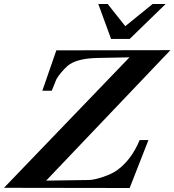

<svg xmlns="http://www.w3.org/2000/svg" viewBox="-69 -941 873 961"><path d="M784 -690 162 -37 373 -40Q401 -40 445 -55Q491 -70 517 -89Q589 -141 630 -240H674L580 0L-49 -1L579 -654L421 -651Q313 -649 269 -611Q233 -578 213 -544Q212 -542 206.5 -527.5Q201 -513 190 -487H143L213 -689ZM423 -921H470L558 -810L695 -921H760L580 -746H487Z"/></svg>

Font: DG Didot
Style: Bold Italic
Weight: 700
Designer: David Gatwood, Takis Katsoulidis, and George D. Matthiopoulos
Foundry: David Gatwood
Version: Version 1.0